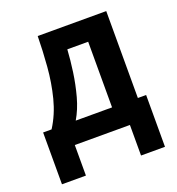

<svg xmlns="http://www.w3.org/2000/svg" viewBox="-124 -625 807 874"><g transform="rotate(-20 280.0 -188.0)"><path d="M28 148V-103H69Q106 -161 124 -231.5Q142 -302 148 -377.5Q154 -453 155 -524H487V-103H527V148H411V0H144V148ZM186 -103H362V-421H261Q258 -371 250 -314Q242 -257 227 -202Q212 -147 186 -103Z"/></g></svg>

Font: Ubuntu Sans Mono SemiBold
Style: Regular
Weight: 600
Monospace: yes
Designer: Dalton Maag Ltd
Foundry: Dalton Maag Ltd
Version: Version 1.006